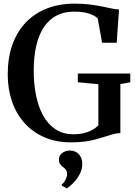

<svg xmlns="http://www.w3.org/2000/svg" viewBox="-20 -772 746 1056"><path d="M371 11Q287.5 11 222.5 -17.8Q157.5 -46.5 112.8 -97.5Q68 -148.5 45.2 -216.5Q22.5 -284.5 22.5 -363Q22.5 -454 48.2 -526.2Q74 -598.5 122.2 -648.8Q170.5 -699 238.5 -725.5Q306.5 -752 391 -752Q435 -752 471.8 -747.5Q508.5 -743 539 -736.8Q569.5 -730.5 593.2 -725.5Q617 -720.5 634.5 -720L622 -537H541.5L517.5 -670Q511 -678 495.2 -686.8Q479.5 -695.5 453 -701.8Q426.5 -708 387.5 -708Q316 -708 266.5 -670.8Q217 -633.5 191.2 -560.8Q165.5 -488 165.5 -380Q165.5 -312 177.8 -249.8Q190 -187.5 216 -138.8Q242 -90 284 -61.8Q326 -33.5 385 -33.5Q414.5 -33.5 439.8 -39.5Q465 -45.5 485.5 -56.5Q506 -67.5 521 -82V-309L408 -319.5V-367.5H696.5V-319.5L642 -309.5V-40Q622.5 -39.5 602.8 -34.2Q583 -29 560.8 -21.5Q538.5 -14 511 -6.5Q483.5 1 449.2 6Q415 11 371 11ZM432.5 130Q432.5 161 417.2 188.2Q402 215.5 382 235.5Q362 255.5 348 264H346.5L319.5 248.5L319 243.5Q332.5 233 340.8 215.5Q349 198 349 186Q349 172 343.5 163.2Q338 154.5 327 147Q318 140.5 311 131.2Q304 122 304 106.5Q304 88.5 313.8 77.5Q323.5 66.5 336.8 61.2Q350 56 361.5 56H364.5Q394.5 56 413.5 76Q432.5 96 432.5 130Z"/></svg>

Font: Merriweather 72pt SemiBold
Style: Regular
Weight: 600
Version: Version 2.100